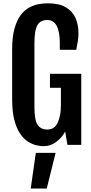

<svg xmlns="http://www.w3.org/2000/svg" viewBox="-20 -861 542 1141"><path d="M238.8 7.8Q221.2 7.8 197 2.4Q172.9 -2.9 147.7 -18.6Q122.6 -34.2 100.8 -64.9Q79.1 -95.7 65.7 -146Q52.2 -196.3 52.2 -271.5V-566.9Q52.2 -642.1 66.4 -692.1Q80.6 -742.2 103.8 -772.2Q127 -802.2 155.3 -817.1Q183.6 -832 211.9 -836.7Q240.2 -841.3 264.2 -841.3Q332 -841.3 371.8 -817.4Q411.6 -793.5 429 -753.2Q446.3 -712.9 446.3 -664.6Q446.3 -637.7 442.4 -615Q438.5 -592.3 433.1 -564.9H335.4V-605Q335.4 -742.2 260.7 -742.2Q220.7 -742.2 202.6 -712.2Q184.6 -682.1 184.6 -602.1V-226.1Q184.6 -148.4 203.1 -119.9Q221.7 -91.3 261.7 -91.3Q303.7 -91.3 322.8 -132.1Q341.8 -172.9 341.8 -232.9V-339.4H276.9V-422.4H462.9V0H380.9L367.2 -79.6Q349.6 -44.9 315.4 -18.6Q281.2 7.8 238.8 7.8ZM310.5 47.4 257.8 259.3H162.6L192.9 47.4Z"/></svg>

Font: Fjalla One
Style: Regular
Weight: 400
Designer: Irina Smirnova, Eben Sorkin
Foundry: Sorkin Type
Version: Version 1.002; ttfautohint (v1.8.4.7-5d5b);gftools[0.9.25]